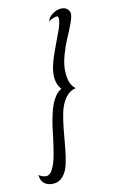

<svg xmlns="http://www.w3.org/2000/svg" viewBox="-90 -769 549 905"><g transform="rotate(-10 184.0 -316.5)"><path d="M127 -128.9Q130.4 -161.1 133.5 -183.1Q136.7 -205.1 143.1 -234.6Q149.4 -264.2 157 -283.9Q164.6 -303.7 177 -321.5Q189.5 -339.4 205.1 -347.2Q180.2 -374.5 180.2 -418.9Q180.2 -455.6 198 -507.1Q215.8 -558.6 233.4 -604.2Q251 -649.9 251 -671.9Q251 -687 244.1 -687Q238.3 -687 226.3 -682.9Q214.4 -678.7 203.1 -669.9Q207.5 -690.4 229.2 -705.3Q251 -720.2 271 -720.2Q289.6 -720.2 300.3 -710Q311 -699.7 311 -686Q311 -671.4 299.6 -640.1Q288.1 -608.9 273.9 -577.1Q259.8 -545.4 248.3 -504.9Q236.8 -464.4 236.8 -434.1Q236.8 -362.8 272 -338.9Q241.2 -331.1 221.9 -303.5Q202.6 -275.9 194.6 -237.8Q186.5 -199.7 182.4 -155.5Q178.2 -111.3 174.3 -68.6Q170.4 -25.9 162.4 9Q154.3 43.9 135 65.4Q115.7 86.9 85 86.9Q62.5 86.9 46.6 74.7Q30.8 62.5 27.8 34.2Q45.9 45.9 62 45.9Q71.8 45.9 80.1 39.6Q88.4 33.2 94.7 19.3Q101.1 5.4 105.7 -8.5Q110.4 -22.5 114.5 -45.9Q118.7 -69.3 121.1 -85.7Q123.5 -102.1 127 -128.9Z"/></g></svg>

Font: Dancing Script OT
Style: Regular
Weight: 400
Foundry: Pablo Impallari. www.impallari.com
Version: Version 1.000